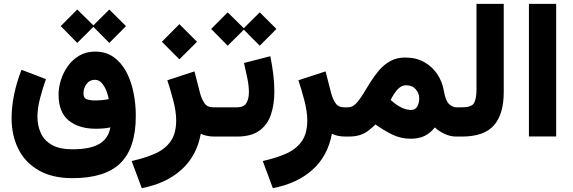

<svg xmlns="http://www.w3.org/2000/svg" viewBox="-20 -707 2964 994"><path d="M379.9 -657.7 463.4 -575.7 545.9 -657.7 632.3 -571.8 545.9 -484.9 463.4 -567.9 379.9 -484.9 294.4 -571.8ZM355.5 215.3Q250.5 215.3 180.2 174.8Q109.9 134.3 75 64.2Q40 -5.9 40 -95.2Q40 -154.8 53.2 -218.5Q66.4 -282.2 91.3 -345.7L217.8 -297.4Q199.2 -244.6 186.5 -194.8Q173.8 -145 173.8 -102.5Q173.8 -56.6 191.2 -18.3Q208.5 20 248.3 43Q288.1 65.9 355.5 65.9Q447.3 65.9 494.4 37.8Q541.5 9.8 551.3 -47.4Q518.1 -40.5 476.1 -40.5Q388.2 -40.5 335.7 -83.3Q283.2 -126 283.2 -217.3Q283.2 -253.9 295.4 -292.7Q307.6 -331.5 331.5 -365Q355.5 -398.4 390.9 -419.2Q426.3 -439.9 472.2 -439.9Q528.3 -439.9 568.4 -411.4Q608.4 -382.8 633.8 -335Q659.2 -287.1 671.1 -228Q683.1 -168.9 683.1 -107.9Q683.1 59.6 603.5 137.5Q523.9 215.3 355.5 215.3ZM471.2 -187Q489.3 -187 507.6 -188.7Q525.9 -190.4 543 -193.8Q539.6 -214.8 530.3 -238Q521 -261.2 506.3 -277.6Q491.7 -293.9 471.2 -293.9Q443.8 -293.9 428 -272.2Q412.1 -250.5 412.1 -223.1Q412.1 -198.7 429.9 -192.9Q447.8 -187 471.2 -187Z M908.7 -582 1000 -490.7 908.7 -399.9 817.9 -490.7ZM1089.4 0Q1070.3 0 1051.8 -3.7Q1033.2 -7.3 1019.5 -14.6Q998.5 100.6 918.9 171.9Q839.4 243.2 713.9 267.1L661.6 126.5Q730.5 111.3 782.5 88.4Q834.5 65.4 863.3 24.7Q892.1 -16.1 892.1 -84Q892.1 -128.9 877.2 -186.3Q862.3 -243.7 846.2 -291.5L986.8 -337.4L1015.6 -225.1Q1023.4 -195.3 1038.1 -173.3Q1052.7 -151.4 1084 -151.4H1103V0Z M1158.7 -643.1 1242.2 -561 1324.7 -643.1 1411.1 -557.1 1324.7 -470.2 1242.2 -553.2 1158.7 -470.2 1073.2 -557.1ZM1206.5 0H1083.5V-151.4H1207.5Q1242.2 -151.4 1255.4 -173.3Q1268.6 -195.3 1268.6 -229.5Q1268.6 -262.7 1260.3 -302.7Q1252 -342.8 1243.2 -380.9L1379.4 -416Q1389.2 -368.7 1394.8 -322.3Q1400.4 -275.9 1400.4 -233.4Q1400.4 -167 1382.8 -114.3Q1365.2 -61.5 1323 -30.8Q1280.8 0 1206.5 0Z M1768.1 0Q1749 0 1730.5 -3.7Q1711.9 -7.3 1698.2 -14.6Q1677.2 100.6 1597.7 171.9Q1518.1 243.2 1392.6 267.1L1340.3 126.5Q1409.2 111.3 1461.2 88.4Q1513.2 65.4 1542 24.7Q1570.8 -16.1 1570.8 -84Q1570.8 -128.9 1555.9 -186.3Q1541 -243.7 1524.9 -291.5L1665.5 -337.4L1694.3 -225.1Q1702.1 -195.3 1716.8 -173.3Q1731.4 -151.4 1762.7 -151.4H1781.7V0Z M1783.7 0H1762.2L1762.7 -151.4H1781.2Q1803.7 -151.4 1822 -169.9Q1840.3 -188.5 1858.4 -218Q1876.5 -247.6 1896.7 -280.3Q1917 -313 1942.1 -342.5Q1967.3 -372.1 2000.5 -390.6Q2033.7 -409.2 2077.6 -409.2Q2133.8 -409.2 2175.8 -385.7Q2217.8 -362.3 2244.1 -322.8Q2270.5 -283.2 2278.3 -234.4Q2286.6 -185.5 2304.7 -168.5Q2322.8 -151.4 2342.3 -151.4H2355V0H2341.8Q2310.5 0 2280 -14.6Q2249.5 -29.3 2231.4 -47.4Q2206.1 -16.1 2176.3 -2.4Q2146.5 11.2 2106 11.2Q2054.7 11.2 2010.3 -10.7Q1965.8 -32.7 1923.8 -62.5Q1906.7 -45.9 1888.7 -31.7Q1870.6 -17.6 1845.9 -8.8Q1821.3 0 1783.7 0ZM2082.5 -265.6Q2063 -265.6 2047.6 -252.7Q2032.2 -239.7 2021 -222.2Q2009.8 -204.6 2002.4 -189.5Q2030.8 -164.1 2055.2 -151.9Q2070.8 -144 2084 -140.9Q2097.2 -137.7 2106.9 -137.7Q2130.9 -137.7 2140.6 -156.2Q2150.4 -174.8 2150.4 -196.8Q2150.4 -224.1 2132.3 -244.9Q2114.3 -265.6 2082.5 -265.6Z M2335.4 -151.4H2371.6Q2421.4 -151.4 2434.1 -173.3Q2446.8 -195.3 2446.8 -244.1V-687H2587.9V-230Q2587.9 -116.2 2537.1 -58.1Q2486.3 0 2371.1 0H2335.4Z M2859.4 -687V-0.5H2718.3V-687Z"/></svg>

Font: Vazirmatn FD NL Black
Style: Regular
Weight: 900
Designer: Saber Rastikerdar
Foundry: Saber Rastikerdar
Version: Version 33.003